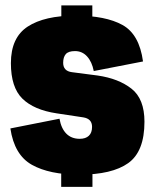

<svg xmlns="http://www.w3.org/2000/svg" viewBox="-20 -704 580 731"><path d="M213.5 -593H331.5V-683.5H213.5ZM213 7.5H332V-83.5H213ZM282 -39Q406.5 -39 468.2 -83Q530 -127 530 -240.5Q530 -327.5 480.8 -366.2Q431.5 -405 351.5 -416.5Q287 -425 253.8 -429.2Q220.5 -433.5 220.5 -465Q220.5 -486.5 230.5 -498Q240.5 -509.5 265.5 -509.5Q293 -509.5 311.5 -489.2Q330 -469 337 -433.5L524.5 -470Q510.5 -573.5 446.2 -609Q382 -644.5 267 -644.5Q149.5 -644.5 85.5 -602.8Q21.5 -561 21.5 -463.5Q21.5 -371.5 65.2 -328.5Q109 -285.5 195.5 -272.5Q263 -262.5 296.8 -257.2Q330.5 -252 330.5 -221Q330.5 -198.5 318.2 -187Q306 -175.5 283.5 -175.5Q252 -175.5 232.5 -195.2Q213 -215 206.5 -252L19.5 -215Q34.5 -114 101.5 -76.5Q168.5 -39 282 -39Z"/></svg>

Font: Anybody Condensed Black
Style: Regular
Weight: 900
Width: 3
Designer: Tyler Finck
Foundry: Etcetera Type Company
Version: Version 1.113;gftools[0.9.25]